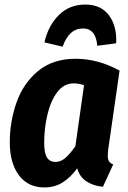

<svg xmlns="http://www.w3.org/2000/svg" viewBox="-20 -806 562 843"><path d="M505 -496 455 -149Q453 -129 453 -123Q453 -108 458 -99Q463 -90 477 -84L432 14Q389 10 359 -10Q329 -30 319 -67Q290 -27 255 -5Q220 17 175 17Q103 17 63 -36.5Q23 -90 23 -181Q23 -272 52.5 -356Q82 -440 147 -494Q212 -548 312 -548Q410 -548 505 -496ZM174 -179Q174 -133 186.5 -114Q199 -95 224 -95Q247 -95 267.5 -113Q288 -131 311 -164L349 -432Q325 -440 304 -440Q260 -440 231 -401Q202 -362 188 -302Q174 -242 174 -179ZM175 -620Q192 -694 238.5 -740Q285 -786 354 -786Q424 -786 459 -738Q494 -690 490 -616L407 -605Q401 -681 344 -681Q283 -681 255 -601Z"/></svg>

Font: Fira Sans Condensed
Style: Bold Italic
Weight: 700
Width: 3
Italic angle: -8°
Designer: Carrois Corporate & Edenspiekermann AG
Foundry: Carrois Corporate GbR & Edenspiekermann AG
Version: Version 4.203